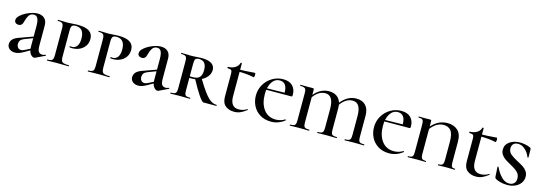

<svg xmlns="http://www.w3.org/2000/svg" viewBox="7 -1325 5989 2129"><g transform="rotate(15 3002.0 -260.5)"><path d="M365 7Q341 7 320 -21Q299 -49 299 -107V-337Q299 -398 285 -426Q271 -454 240 -454Q203 -454 184 -425Q165 -396 154 -351Q143 -301 102 -301Q80 -301 67 -313Q54 -325 55 -345Q55 -373 92 -404Q129 -435 181.5 -456Q234 -477 278 -477Q327 -477 356.5 -449.5Q386 -422 386 -367V-141Q386 -85 401 -67Q416 -49 443 -49Q456 -49 477 -57L479 -58Q483 -58 484.5 -53Q486 -48 482 -47L373 5Q369 7 365 7ZM54 -66Q54 -100 76 -123.5Q98 -147 145 -163L326 -228L329 -211L205 -164Q176 -153 163.5 -136.5Q151 -120 151 -97Q151 -70 165 -54Q179 -38 201 -38Q221 -38 248 -53L336 -97L337 -80L242 -26Q211 -8 187.5 -0.5Q164 7 141 7Q103 7 78.5 -14Q54 -35 54 -66Z M758 -12Q761 -12 761 -6Q761 0 758 0Q721 0 700 -1L623 -2L561 -1Q543 0 512 0Q510 0 510 -6Q510 -12 512 -12Q541 -12 555 -17.5Q569 -23 574.5 -37Q580 -51 580 -81V-387Q580 -416 574.5 -430.5Q569 -445 555 -450.5Q541 -456 512 -456Q510 -456 510 -462Q510 -468 512 -468L560 -467Q600 -465 622 -465Q649 -465 679 -468Q690 -469 705.5 -470Q721 -471 742 -471Q914 -471 914 -356Q914 -306 889.5 -272Q865 -238 826.5 -221Q788 -204 745 -204Q723 -204 715 -207Q712 -207 712 -213Q712 -215 713.5 -217.5Q715 -220 718 -220Q730 -218 738 -218Q774 -218 795.5 -247Q817 -276 817 -334Q817 -454 719 -454Q690 -454 678 -441Q666 -428 666 -385V-85Q666 -54 673 -39Q680 -24 699 -18Q718 -12 758 -12Z M1226 -12Q1229 -12 1229 -6Q1229 0 1226 0Q1189 0 1168 -1L1091 -2L1029 -1Q1011 0 980 0Q978 0 978 -6Q978 -12 980 -12Q1009 -12 1023 -17.5Q1037 -23 1042.5 -37Q1048 -51 1048 -81V-387Q1048 -416 1042.5 -430.5Q1037 -445 1023 -450.5Q1009 -456 980 -456Q978 -456 978 -462Q978 -468 980 -468L1028 -467Q1068 -465 1090 -465Q1117 -465 1147 -468Q1158 -469 1173.5 -470Q1189 -471 1210 -471Q1382 -471 1382 -356Q1382 -306 1357.5 -272Q1333 -238 1294.5 -221Q1256 -204 1213 -204Q1191 -204 1183 -207Q1180 -207 1180 -213Q1180 -215 1181.5 -217.5Q1183 -220 1186 -220Q1198 -218 1206 -218Q1242 -218 1263.5 -247Q1285 -276 1285 -334Q1285 -454 1187 -454Q1158 -454 1146 -441Q1134 -428 1134 -385V-85Q1134 -54 1141 -39Q1148 -24 1167 -18Q1186 -12 1226 -12Z M1781 7Q1757 7 1736 -21Q1715 -49 1715 -107V-337Q1715 -398 1701 -426Q1687 -454 1656 -454Q1619 -454 1600 -425Q1581 -396 1570 -351Q1559 -301 1518 -301Q1496 -301 1483 -313Q1470 -325 1471 -345Q1471 -373 1508 -404Q1545 -435 1597.5 -456Q1650 -477 1694 -477Q1743 -477 1772.5 -449.5Q1802 -422 1802 -367V-141Q1802 -85 1817 -67Q1832 -49 1859 -49Q1872 -49 1893 -57L1895 -58Q1899 -58 1900.5 -53Q1902 -48 1898 -47L1789 5Q1785 7 1781 7ZM1470 -66Q1470 -100 1492 -123.5Q1514 -147 1561 -163L1742 -228L1745 -211L1621 -164Q1592 -153 1579.5 -136.5Q1567 -120 1567 -97Q1567 -70 1581 -54Q1595 -38 1617 -38Q1637 -38 1664 -53L1752 -97L1753 -80L1658 -26Q1627 -8 1603.5 -0.5Q1580 7 1557 7Q1519 7 1494.5 -14Q1470 -35 1470 -66Z M2151 0Q2122 0 2105 -1L2039 -2L1977 -1Q1959 0 1928 0Q1926 0 1926 -6Q1926 -12 1928 -12Q1958 -12 1972 -17Q1986 -22 1991 -36.5Q1996 -51 1996 -81V-387Q1996 -417 1991 -431Q1986 -445 1972 -450.5Q1958 -456 1929 -456Q1927 -456 1927 -462Q1927 -468 1929 -468L1978 -467Q2016 -465 2039 -465Q2058 -465 2074 -466Q2090 -467 2102 -468Q2135 -471 2162 -471Q2236 -471 2274.5 -446Q2313 -421 2313 -374Q2313 -333 2286 -298Q2259 -263 2212 -242.5Q2165 -222 2109 -222Q2077 -222 2054 -226L2053 -247Q2078 -240 2116 -240Q2175 -240 2198 -267Q2221 -294 2221 -347Q2221 -453 2138 -453Q2105 -453 2095 -439.5Q2085 -426 2085 -385V-81Q2085 -50 2089.5 -36Q2094 -22 2107.5 -17Q2121 -12 2151 -12Q2153 -12 2153 -6Q2153 0 2151 0ZM2454 0H2306Q2290 0 2247.5 -62.5Q2205 -125 2148 -232L2218 -253Q2274 -159 2313.5 -107.5Q2353 -56 2385.5 -34Q2418 -12 2454 -12Q2457 -12 2457 -6Q2457 0 2454 0Z M2520 -126V-388Q2520 -418 2509.5 -427Q2499 -436 2467 -436Q2464 -436 2464 -444Q2464 -452 2467 -452Q2515 -452 2549 -473.5Q2583 -495 2591 -530Q2591 -533 2597 -533Q2600 -533 2603 -531.5Q2606 -530 2606 -529V-152Q2606 -27 2702 -27Q2755 -27 2795 -54L2797 -55Q2801 -55 2802.5 -51Q2804 -47 2801 -45Q2760 -14 2728.5 -1Q2697 12 2659 12Q2600 12 2560 -20Q2520 -52 2520 -126ZM2578 -432V-455Q2648 -455 2774 -465Q2777 -465 2779 -458.5Q2781 -452 2781 -442Q2781 -432 2777.5 -422.5Q2774 -413 2771 -414Q2696 -432 2578 -432Z M2848 -226Q2848 -295 2881.5 -352.5Q2915 -410 2972 -444Q3029 -478 3096 -478Q3168 -478 3205 -439.5Q3242 -401 3242 -338Q3242 -327 3239.5 -322Q3237 -317 3230 -317H3147Q3148 -325 3148 -340Q3148 -396 3126.5 -425.5Q3105 -455 3063 -455Q3007 -455 2973.5 -403.5Q2940 -352 2940 -266Q2940 -157 2990 -90.5Q3040 -24 3129 -24Q3155 -24 3182.5 -31.5Q3210 -39 3232 -54H3233Q3236 -54 3238.5 -50.5Q3241 -47 3239 -44Q3168 12 3084 12Q3009 12 2955.5 -21.5Q2902 -55 2875 -109Q2848 -163 2848 -226ZM2899 -333 3185 -338V-317L2900 -316Z M3928 -12Q3958 -12 3972 -17Q3986 -22 3991 -36.5Q3996 -51 3996 -81V-295Q3996 -371 3973 -409.5Q3950 -448 3901 -448Q3855 -448 3815 -418Q3775 -388 3744 -334L3730 -346Q3816 -481 3935 -481Q4005 -481 4043 -440Q4081 -399 4081 -325V-81Q4081 -51 4086 -36.5Q4091 -22 4105 -17Q4119 -12 4149 -12Q4151 -12 4151 -6Q4151 0 4149 0Q4121 0 4104 -1L4037 -2L3973 -1Q3956 0 3928 0Q3925 0 3925 -6Q3925 -12 3928 -12ZM3614 -12Q3644 -12 3658 -17Q3672 -22 3677 -36.5Q3682 -51 3682 -81V-295Q3682 -449 3587 -449Q3496 -449 3430 -334L3416 -346Q3502 -481 3621 -481Q3691 -481 3729 -440.5Q3767 -400 3767 -325V-81Q3767 -50 3772 -36Q3777 -22 3790.5 -17Q3804 -12 3834 -12Q3837 -12 3837 -6Q3837 0 3834 0Q3806 0 3790 -1L3723 -2L3659 -1Q3643 0 3614 0Q3612 0 3612 -6Q3612 -12 3614 -12ZM3299 -12Q3328 -12 3341.5 -17Q3355 -22 3360 -36.5Q3365 -51 3365 -81V-387Q3365 -417 3360 -431Q3355 -445 3340.5 -450.5Q3326 -456 3296 -456Q3294 -456 3294 -462Q3294 -468 3296 -468L3387 -467L3432 -468Q3445 -468 3448 -464.5Q3451 -461 3451 -449V-81Q3451 -51 3456 -36.5Q3461 -22 3475 -17Q3489 -12 3519 -12Q3521 -12 3521 -6Q3521 0 3519 0Q3491 0 3474 -1L3407 -2L3344 -1Q3327 0 3299 0Q3296 0 3296 -6Q3296 -12 3299 -12Z M4204 -226Q4204 -295 4237.5 -352.5Q4271 -410 4328 -444Q4385 -478 4452 -478Q4524 -478 4561 -439.5Q4598 -401 4598 -338Q4598 -327 4595.5 -322Q4593 -317 4586 -317H4503Q4504 -325 4504 -340Q4504 -396 4482.5 -425.5Q4461 -455 4419 -455Q4363 -455 4329.5 -403.5Q4296 -352 4296 -266Q4296 -157 4346 -90.5Q4396 -24 4485 -24Q4511 -24 4538.5 -31.5Q4566 -39 4588 -54H4589Q4592 -54 4594.5 -50.5Q4597 -47 4595 -44Q4524 12 4440 12Q4365 12 4311.5 -21.5Q4258 -55 4231 -109Q4204 -163 4204 -226ZM4255 -333 4541 -338V-317L4256 -316Z M4857 -12Q4859 -12 4859 -6Q4859 0 4857 0Q4829 0 4812 -1L4753 -2L4697 -1Q4681 0 4652 0Q4650 0 4650 -6Q4650 -12 4652 -12Q4679 -12 4691.5 -17Q4704 -22 4708.5 -36.5Q4713 -51 4713 -81V-387Q4713 -417 4708.5 -431Q4704 -445 4692 -450.5Q4680 -456 4655 -456Q4652 -456 4652 -462Q4652 -468 4655 -468L4720 -467L4781 -468Q4793 -468 4796 -464.5Q4799 -461 4799 -449V-83Q4799 -53 4803 -38.5Q4807 -24 4819.5 -18Q4832 -12 4857 -12ZM4982 -480Q5053 -480 5099 -440Q5145 -400 5145 -308V-81Q5145 -51 5148.5 -36.5Q5152 -22 5161.5 -17Q5171 -12 5191 -12Q5193 -12 5193 -6Q5193 0 5191 0Q5166 0 5152 -1L5100 -2L5039 -1Q5024 0 4999 0Q4997 0 4997 -6Q4997 -12 4999 -12Q5025 -12 5037.5 -18Q5050 -24 5054.5 -38.5Q5059 -53 5059 -83V-282Q5059 -377 5029.5 -413Q5000 -449 4947 -449Q4899 -449 4858.5 -422Q4818 -395 4777 -333L4762 -346Q4811 -415 4864.5 -447.5Q4918 -480 4982 -480Z M5296 -126V-388Q5296 -418 5285.5 -427Q5275 -436 5243 -436Q5240 -436 5240 -444Q5240 -452 5243 -452Q5291 -452 5325 -473.5Q5359 -495 5367 -530Q5367 -533 5373 -533Q5376 -533 5379 -531.5Q5382 -530 5382 -529V-152Q5382 -27 5478 -27Q5531 -27 5571 -54L5573 -55Q5577 -55 5578.5 -51Q5580 -47 5577 -45Q5536 -14 5504.5 -1Q5473 12 5435 12Q5376 12 5336 -20Q5296 -52 5296 -126ZM5354 -432V-455Q5424 -455 5550 -465Q5553 -465 5555 -458.5Q5557 -452 5557 -442Q5557 -432 5553.5 -422.5Q5550 -413 5547 -414Q5472 -432 5354 -432Z M5841 -271Q5884 -249 5909.5 -232Q5935 -215 5953 -189Q5971 -163 5971 -128Q5971 -89 5949 -57Q5927 -25 5887 -6.5Q5847 12 5796 12Q5753 12 5714 1.5Q5675 -9 5656 -24Q5648 -28 5647 -45L5641 -153V-154Q5641 -158 5646 -158.5Q5651 -159 5653 -155Q5680 -95 5721 -52Q5762 -9 5813 -9Q5844 -9 5866 -28Q5888 -47 5888 -85Q5888 -131 5857.5 -159.5Q5827 -188 5768 -219Q5728 -241 5704.5 -257.5Q5681 -274 5664.5 -298Q5648 -322 5648 -355Q5648 -413 5696.5 -446.5Q5745 -480 5814 -480Q5844 -480 5875.5 -473.5Q5907 -467 5929 -457Q5938 -453 5941 -449Q5944 -445 5944 -438L5946 -346Q5946 -342 5941 -341Q5936 -340 5934 -343Q5928 -363 5910.5 -390Q5893 -417 5863.5 -438.5Q5834 -460 5797 -460Q5762 -460 5744 -441Q5726 -422 5726 -392Q5726 -351 5755 -326Q5784 -301 5841 -271Z"/></g></svg>

Font: Cormorant Unicase SemiBold
Style: Regular
Weight: 600
Designer: Christian Thalmann (Catharsis Fonts)
Foundry: Catharsis Fonts
Version: Version 4.000